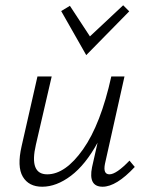

<svg xmlns="http://www.w3.org/2000/svg" viewBox="-20 -703 556 728"><path d="M470 -660 307 -494 212 -661 245 -681 321 -565 447 -683ZM471 -94 491 -70Q421 5 369 5Q314 5 329 -69L350 -162Q304 -78 249 -36.5Q194 5 140 5Q89 5 66.5 -33Q44 -71 62 -149L122 -413H176L116 -154Q90 -42 159 -42Q228 -42 295 -137Q362 -232 402 -413H452L378 -82Q370 -42 395 -42Q421 -42 471 -94Z"/></svg>

Font: EauTestInfant Semilight
Style: Italic
Weight: 300
Italic angle: -12°
Designer: Christian Thalmann (Catharsis Fonts)
Version: Version 0.001;PS 000.001;hotconv 1.0.88;makeotf.lib2.5.64775